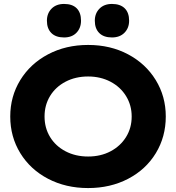

<svg xmlns="http://www.w3.org/2000/svg" viewBox="-20 -944 893 974"><path d="M32 -353Q32 -455 83 -538Q134 -621 224 -668.5Q314 -716 427 -716Q540 -716 629.5 -668.5Q719 -621 770 -538Q821 -455 821 -353Q821 -250 770.5 -167Q720 -84 630 -37Q540 10 427 10Q314 10 224 -37Q134 -84 83 -167Q32 -250 32 -353ZM648 -353Q648 -410 619.5 -456.5Q591 -503 540.5 -529.5Q490 -556 427 -556Q363 -556 312.5 -529.5Q262 -503 234 -457Q206 -411 206 -353Q206 -295 234 -249Q262 -203 312.5 -176.5Q363 -150 427 -150Q491 -150 541 -176.5Q591 -203 619.5 -249Q648 -295 648 -353ZM461 -839Q461 -876 484.5 -900Q508 -924 548 -924Q590 -924 612.5 -902Q635 -880 635 -839Q635 -802 611.5 -778Q588 -754 548 -754Q506 -754 483.5 -776.5Q461 -799 461 -839ZM218 -839Q218 -876 241.5 -900Q265 -924 305 -924Q347 -924 369 -902Q391 -880 391 -839Q391 -802 368 -778Q345 -754 305 -754Q263 -754 240.5 -776.5Q218 -799 218 -839Z"/></svg>

Font: Lexend Exa HM Xlight
Style: Bold
Weight: 700
Designer: Bonnie Shaver-Troup, Thomas Jockin, Octavio Pardo
Foundry: Lexend
Version: Version 1.091